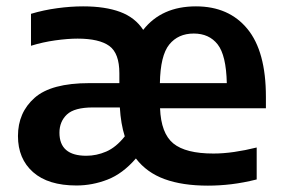

<svg xmlns="http://www.w3.org/2000/svg" viewBox="-20 -574 889 604"><path d="M220.5 9.5Q131.5 9.5 84 -32.5Q36.5 -74.5 36.5 -146Q36.5 -220 88.8 -266.2Q141 -312.5 261 -312.5H355.5V-343.5Q355.5 -406.5 323.8 -429.5Q292 -452.5 224 -452.5Q193 -452.5 153.8 -447Q114.5 -441.5 77.5 -430V-530.5Q117.5 -542.5 160 -548.2Q202.5 -554 241.5 -554Q311 -554 358 -536.5Q405 -519 430.5 -480Q488.5 -554 596.5 -554Q700 -554 758.2 -483.2Q816.5 -412.5 816.5 -269.5V-233.5H483.5Q486.5 -154.5 525.2 -122.8Q564 -91 651.5 -91Q682.5 -91 717 -96Q751.5 -101 787.5 -110V-9.5Q745.5 1 708 5.5Q670.5 10 634 10Q554 10 497.8 -10.5Q441.5 -31 407.5 -75.5Q366 -27.5 318.2 -9Q270.5 9.5 220.5 9.5ZM589.5 -468.5Q540.5 -468.5 512.5 -434Q484.5 -399.5 483 -312.5H693.5Q691.5 -400 664.8 -434.2Q638 -468.5 589.5 -468.5ZM251.5 -84Q283.5 -84 314.2 -97.2Q345 -110.5 372.5 -145Q360 -184.5 357 -236H272.5Q214 -236 190.5 -213.8Q167 -191.5 167 -156.5Q167 -84 251.5 -84Z"/></svg>

Font: Encode Sans SmBold
Style: Regular
Weight: 600
Designer: Multiple Designers
Foundry: Impallari Type
Version: Version 3.002; ttfautohint (v1.8.3) -l 8 -r 50 -G 200 -x 14 